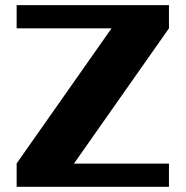

<svg xmlns="http://www.w3.org/2000/svg" viewBox="-20 -723 718 743"><path d="M633.8 0H44.4V-89.8H43.9L411.6 -613.3H44.4V-703.1H633.8V-613.3L266.1 -89.8H633.8Z"/></svg>

Font: Aclonica
Style: Regular
Weight: 400
Version: Version 1.001